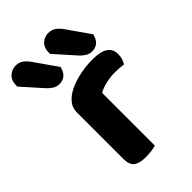

<svg xmlns="http://www.w3.org/2000/svg" viewBox="-275 -811 900 900"><g transform="rotate(-45 175.0 -360.5)"><path d="M205.9 -350.9V-226.4H57.5V-369.2Q57.5 -396.8 71.3 -416.4Q85.2 -436 109 -451.2Q141.8 -471.3 188.3 -482.6Q234.8 -494 286 -494Q388.1 -494 388.1 -425.9Q388.1 -409.8 383.6 -396Q379 -382.2 372.5 -372.4Q362.5 -374.4 348 -375.6Q333.6 -376.8 316.8 -376.8Q286.8 -376.8 257.1 -370Q227.4 -363.2 205.9 -350.9ZM57.5 -264 205.9 -261.1V-1.2Q196.4 1.5 178.4 4.4Q160.4 7.3 139.3 7.3Q97 7.3 77.3 -7.7Q57.5 -22.6 57.5 -62.2ZM34.7 -553.2 -54.4 -653.2V-659.2Q-54.4 -692.6 -35.1 -710.4Q-15.9 -728.1 9.8 -728.1Q31.4 -728.1 46.6 -717.3Q61.8 -706.5 75.7 -686.6L154.2 -574.4Q146.6 -544.7 131 -532.9Q115.4 -521.1 94 -521.1Q76.2 -521.1 61.6 -530.5Q47 -539.9 34.7 -553.2ZM251.4 -553.2 162.3 -653.2V-658.4Q162.3 -692.6 181 -710.4Q199.8 -728.1 225.4 -728.1Q247.8 -728.1 263.1 -717.3Q278.5 -706.5 292.3 -686.6L370.8 -574.4Q363.2 -544.7 347.6 -532.9Q332 -521.1 309.9 -521.1Q292.8 -521.1 278.4 -530.4Q263.9 -539.7 251.4 -553.2Z"/></g></svg>

Font: Baloo Bhaijaan 2
Style: Regular
Weight: 400
Designer: Sanskriti Dholi, Noopur Datye and Ek Type
Foundry: Ek Type
Version: Version 1.701